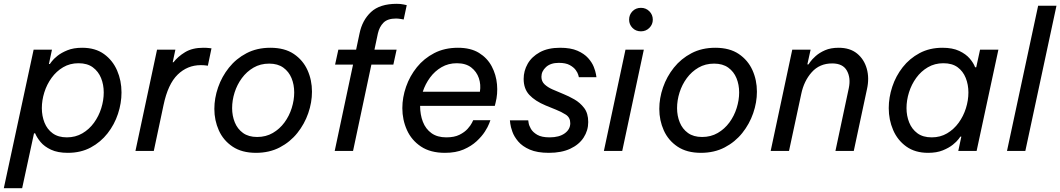

<svg xmlns="http://www.w3.org/2000/svg" viewBox="-33 -790 5550 1005"><path d="M-13 195 143 -530H239L223 -455H228Q228 -455 237.5 -468Q247 -481 267.5 -497.5Q288 -514 320 -527Q352 -540 397 -540Q466 -540 511.5 -507Q557 -474 580 -421Q603 -368 603 -306Q603 -250 584.5 -194Q566 -138 530 -92Q494 -46 442 -18Q390 10 322 10Q269 10 234 -6.5Q199 -23 179.5 -46.5Q160 -70 151 -92H145L83 195ZM186 -224Q186 -183 200 -148Q214 -113 243 -92Q272 -71 317 -71Q362 -71 398 -92Q434 -113 459 -147.5Q484 -182 497 -223.5Q510 -265 510 -306Q510 -347 496 -381.5Q482 -416 453 -437.5Q424 -459 378 -459Q333 -459 297.5 -438Q262 -417 237 -382.5Q212 -348 199 -306.5Q186 -265 186 -224Z M676 0 789 -530H885L871 -464H875Q898 -494 936 -517Q974 -540 1031 -540Q1048 -540 1061 -538.5Q1074 -537 1074 -537L1055 -446Q1055 -446 1044 -447.5Q1033 -449 1018 -449Q948 -449 897 -399.5Q846 -350 823 -240L772 0Z M1307 10Q1233 10 1184.5 -22.5Q1136 -55 1112.5 -107.5Q1089 -160 1089 -220Q1089 -276 1108.5 -332.5Q1128 -389 1165.5 -436Q1203 -483 1257.5 -511.5Q1312 -540 1382 -540Q1457 -540 1505 -507.5Q1553 -475 1576.5 -423Q1600 -371 1600 -310Q1600 -254 1580.5 -197.5Q1561 -141 1523.5 -94Q1486 -47 1431.5 -18.5Q1377 10 1307 10ZM1313 -73Q1359 -73 1395 -94Q1431 -115 1456 -149Q1481 -183 1494 -224.5Q1507 -266 1507 -306Q1507 -347 1493 -381Q1479 -415 1450 -436Q1421 -457 1376 -457Q1330 -457 1294 -436Q1258 -415 1233 -381Q1208 -347 1195 -306Q1182 -265 1182 -224Q1182 -184 1196 -149.5Q1210 -115 1239 -94Q1268 -73 1313 -73Z M1719 0 1815 -452H1721L1738 -530H1831L1849 -615Q1863 -684 1909 -727Q1955 -770 2044 -770Q2064 -770 2080 -766.5Q2096 -763 2096 -763L2080 -688Q2080 -688 2066 -690.5Q2052 -693 2040 -693Q1996 -693 1974.5 -671.5Q1953 -650 1945 -615L1927 -530H2043L2026 -452H1911L1815 0Z M2296 10Q2220 10 2170.5 -23Q2121 -56 2097 -109.5Q2073 -163 2073 -224Q2073 -280 2092.5 -336Q2112 -392 2149 -438Q2186 -484 2240 -512Q2294 -540 2364 -540Q2431 -540 2474.5 -513Q2518 -486 2541 -442.5Q2564 -399 2568.5 -348.5Q2573 -298 2561 -252L2557 -236H2166Q2166 -190 2180.5 -152.5Q2195 -115 2225.5 -93Q2256 -71 2303 -71Q2345 -71 2372 -84.5Q2399 -98 2415 -116Q2431 -134 2437.5 -147.5Q2444 -161 2444 -161H2534Q2534 -161 2527.5 -143.5Q2521 -126 2505 -101Q2489 -76 2461.5 -50.5Q2434 -25 2393.5 -7.5Q2353 10 2296 10ZM2180 -310H2479Q2485 -347 2473.5 -381Q2462 -415 2433.5 -437Q2405 -459 2358 -459Q2314 -459 2278.5 -438.5Q2243 -418 2218 -384Q2193 -350 2180 -310Z M2840 10Q2779 10 2740 -7Q2701 -24 2679.5 -49.5Q2658 -75 2649 -100.5Q2640 -126 2638 -143Q2636 -160 2636 -160H2732Q2732 -160 2734 -146.5Q2736 -133 2746 -115.5Q2756 -98 2779 -84.5Q2802 -71 2844 -71Q2894 -71 2923 -92Q2952 -113 2952 -145Q2952 -175 2928.5 -190Q2905 -205 2877 -216L2823 -238Q2768 -261 2738 -293Q2708 -325 2708 -377Q2708 -419 2729 -456Q2750 -493 2792.5 -516.5Q2835 -540 2899 -540Q2954 -540 2989.5 -524.5Q3025 -509 3045.5 -486Q3066 -463 3075 -440Q3084 -417 3086.5 -401.5Q3089 -386 3089 -386H2997Q2997 -386 2994 -397.5Q2991 -409 2980.5 -423.5Q2970 -438 2949 -449.5Q2928 -461 2892 -461Q2849 -461 2825 -439Q2801 -417 2801 -388Q2801 -364 2817.5 -348.5Q2834 -333 2859 -322L2918 -297Q2943 -287 2973 -270Q3003 -253 3024.5 -225Q3046 -197 3046 -151Q3046 -107 3022 -70Q2998 -33 2952 -11.5Q2906 10 2840 10Z M3322 -626Q3295 -626 3277.5 -644Q3260 -662 3260 -687Q3260 -713 3277.5 -731Q3295 -749 3322 -749Q3348 -749 3366 -731Q3384 -713 3384 -687Q3384 -662 3366 -644Q3348 -626 3322 -626ZM3128 0 3241 -530H3337L3224 0Z M3636 10Q3562 10 3513.5 -22.5Q3465 -55 3441.5 -107.5Q3418 -160 3418 -220Q3418 -276 3437.5 -332.5Q3457 -389 3494.5 -436Q3532 -483 3586.5 -511.5Q3641 -540 3711 -540Q3786 -540 3834 -507.5Q3882 -475 3905.5 -423Q3929 -371 3929 -310Q3929 -254 3909.5 -197.5Q3890 -141 3852.5 -94Q3815 -47 3760.5 -18.5Q3706 10 3636 10ZM3642 -73Q3688 -73 3724 -94Q3760 -115 3785 -149Q3810 -183 3823 -224.5Q3836 -266 3836 -306Q3836 -347 3822 -381Q3808 -415 3779 -436Q3750 -457 3705 -457Q3659 -457 3623 -436Q3587 -415 3562 -381Q3537 -347 3524 -306Q3511 -265 3511 -224Q3511 -184 3525 -149.5Q3539 -115 3568 -94Q3597 -73 3642 -73Z M4001 0 4114 -530H4210L4193 -453H4199Q4199 -453 4208 -466Q4217 -479 4236.5 -496.5Q4256 -514 4285.5 -527Q4315 -540 4357 -540Q4416 -540 4453 -510Q4490 -480 4504 -430.5Q4518 -381 4505 -323L4436 0H4340L4410 -329Q4421 -382 4400 -420Q4379 -458 4323 -458Q4257 -458 4216 -412Q4175 -366 4161 -298L4097 0Z M4900 -540Q4953 -540 4988 -523.5Q5023 -507 5043 -483.5Q5063 -460 5071 -438H5077L5097 -530H5193L5079 0H4983L4999 -75H4994Q4994 -75 4984.5 -62Q4975 -49 4954.5 -32.5Q4934 -16 4902 -3Q4870 10 4825 10Q4757 10 4711 -23Q4665 -56 4642 -109.5Q4619 -163 4619 -224Q4619 -280 4637.5 -336Q4656 -392 4692 -438Q4728 -484 4780.5 -512Q4833 -540 4900 -540ZM4905 -459Q4860 -459 4824 -438Q4788 -417 4763 -382.5Q4738 -348 4725 -306.5Q4712 -265 4712 -224Q4712 -184 4726 -149Q4740 -114 4769 -92.5Q4798 -71 4844 -71Q4889 -71 4924.5 -92Q4960 -113 4985 -147.5Q5010 -182 5023 -223.5Q5036 -265 5036 -306Q5036 -347 5022 -382Q5008 -417 4979.5 -438Q4951 -459 4905 -459Z M5238 0 5401 -760H5497L5334 0Z"/></svg>

Font: Be Vietnam Pro
Style: Italic
Weight: 400
Italic angle: -12°
Designer: Lam Bao, Tony Le, Vietanh Nguyen
Foundry: Yellow Type Foundry
Version: Version 1.002; ttfautohint (v1.8.3)